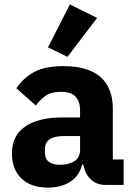

<svg xmlns="http://www.w3.org/2000/svg" viewBox="-20 -836 609 868"><path d="M457 0Q417 0 390.5 -25Q364 -50 357 -92H351Q339 -41 298 -14.5Q257 12 197 12Q118 12 76 -30Q34 -72 34 -141Q34 -224 94.5 -264.5Q155 -305 259 -305H342V-338Q342 -376 322 -398.5Q302 -421 255 -421Q211 -421 185 -402Q159 -383 142 -359L54 -437Q86 -484 134.5 -510.5Q183 -537 266 -537Q378 -537 434 -488Q490 -439 490 -345V-115H539V0ZM252 -91Q289 -91 315.5 -107Q342 -123 342 -159V-221H270Q183 -221 183 -162V-147Q183 -118 201 -104.5Q219 -91 252 -91ZM285 -579 197 -622 296 -816 419 -755Z"/></svg>

Font: IBM Plex Sans Thai
Style: Bold
Weight: 700
Designer: Mike Abbink, Paul van der Laan, Pieter van Rosmalen, Ben Mitchell, Mark Frömberg
Foundry: Bold Monday
Version: Version 1.2